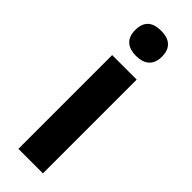

<svg xmlns="http://www.w3.org/2000/svg" viewBox="-256 -776 792 792"><g transform="rotate(45 139.5 -380.5)"><path d="M140 -761C93 -761 62 -741 62 -687C62 -635 94 -614 140 -614C185 -614 218 -635 218 -687C218 -741 186 -761 140 -761ZM211 -547H68V0H211Z"/></g></svg>

Font: Noto Sans Thai Looped SemiCondensed
Style: Bold
Weight: 700
Width: 4
Designer: Sasikarn Vongin, Ben Mitchell
Foundry: The Fontpad Ltd
Version: Version 1.001